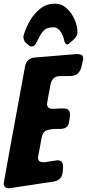

<svg xmlns="http://www.w3.org/2000/svg" viewBox="-65 -1026 471 1041"><path d="M107 -774Q98 -774 88 -783Q78 -792 76 -793Q62 -807 62 -826L63 -835L64 -838Q76 -877 98.5 -915.5Q121 -954 154.5 -980Q188 -1006 233 -1006Q269 -1006 296.5 -981Q324 -956 339.5 -920Q355 -884 355 -851Q355 -827 326 -804L315 -795Q315 -794 312 -791Q303 -785 299 -785Q289 -785 283 -806L280 -820Q260 -878 225 -878Q193 -878 177 -864.5Q161 -851 148 -825L130 -791Q121 -774 107 -774ZM-16 -5Q-44 -5 -45 -31Q-45 -37 71 -667Q79 -709 122 -714L352 -733Q366 -733 376 -728.5Q386 -724 386 -708Q386 -703 383.5 -693Q381 -683 379 -674.5Q377 -666 375 -658Q363 -618 323 -614Q280 -614 257 -613Q223 -613 210 -574Q190 -468 190 -463Q190 -436 222 -436L241 -437Q246 -438 280 -438Q300 -438 307.5 -428Q315 -418 315 -400L309 -362Q304 -329 265 -327Q262 -327 237.5 -327Q213 -327 190.5 -320Q168 -313 162 -285L141 -173Q141 -156 150 -151Q159 -146 174 -146L245 -157Q265 -157 271 -147Q277 -137 277 -120L275 -92Q270 -50 228 -42Z"/></svg>

Font: Bangerz
Style: Bold
Weight: 700
Designer: vernon adams
Foundry: Vernon Adams
Version: Version 2.10;February 7, 2025;FontCreator 13.0.0.2683 64-bit